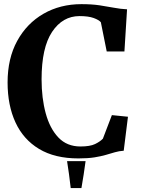

<svg xmlns="http://www.w3.org/2000/svg" viewBox="-20 -772 697 949"><path d="M367.5 11Q251 11 173.2 -35.8Q95.5 -82.5 56.5 -167Q17.5 -251.5 17.5 -364.5Q17.5 -483 65 -569.8Q112.5 -656.5 195 -704Q277.5 -751.5 382.5 -751.5Q433 -751.5 471.8 -745.8Q510.5 -740 543.2 -733.8Q576 -727.5 608 -726L595 -517.5H507.5L478.5 -662Q469 -673.5 443 -683Q417 -692.5 373 -692.5Q289.5 -692.5 237.5 -614.5Q185.5 -536.5 185.5 -380Q185.5 -287 206 -211.8Q226.5 -136.5 268.8 -92.2Q311 -48 377.5 -48Q425 -48 449.8 -60Q474.5 -72 488.5 -86.5L533 -203L612.5 -195L591.5 -27Q568.5 -25.5 548 -19.5Q527.5 -13.5 503.5 -6.5Q479.5 0.5 447 5.8Q414.5 11 367.5 11ZM329.5 157.5Q321.5 86 311.5 24.5H403Q399 57.5 393.5 90.8Q388 124 382.5 157.5Z"/></svg>

Font: Merriweather Text Regular
Style: Bold
Weight: 700
Designer: Eben Sorkin
Foundry: Eben Sorkin
Version: Version 2.100; ttfautohint (v1.7.19-72a1) -l 8 -r 50 -G 200 